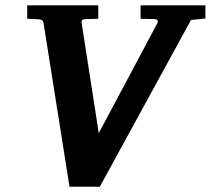

<svg xmlns="http://www.w3.org/2000/svg" viewBox="-20 -691 798 727"><path d="M703.1 -615.2 357.9 16.1H243.2L145 -603Q143.6 -612.8 137 -615.5Q130.4 -618.2 122.1 -618.2Q115.7 -618.2 108.9 -618.7Q103 -619.1 96.2 -619.4Q89.4 -619.6 83 -620.1V-670.9H352.1V-620.1Q343.8 -619.6 336.2 -619.4Q328.6 -619.1 321.8 -619.1H307.1Q298.8 -619.1 293.2 -616.2Q287.6 -613.3 289.1 -604L354 -187L576.2 -604Q578.1 -608.9 577.4 -611.8Q576.7 -614.7 574.2 -616.2Q571.8 -617.7 568.4 -618.2Q564.9 -618.7 562 -619.1H545.9Q538.6 -619.1 529.5 -619.4Q520.5 -619.6 512.2 -620.1V-670.9H757.8V-621.1Z"/></svg>

Font: Charis SIL APac
Style: Bold Italic
Weight: 700
Italic angle: -11°
Foundry: SIL International
Version: Version 5.000